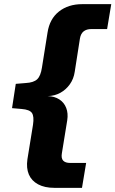

<svg xmlns="http://www.w3.org/2000/svg" viewBox="-20 -725 556 925"><path d="M242 180Q195 180 163.5 163Q132 146 119 115.5Q106 85 112 43L139 -124Q145 -164 134 -180.5Q123 -197 84 -200L38 -204L56 -321L104 -325Q142 -327 159 -343Q176 -359 182 -399L209 -568Q219 -634 264 -669.5Q309 -705 376 -705H516L496 -585H420Q397 -585 383 -574Q369 -563 365 -539L340 -379Q335 -345 316.5 -319Q298 -293 271 -278Q244 -263 210 -262Q243 -261 266 -246Q289 -231 299 -205Q309 -179 304 -146L278 14Q274 38 284.5 49Q295 60 318 60H395L375 180Z"/></svg>

Font: Nunito Sans 10pt SemiExpanded ExtraBold
Style: Italic
Weight: 800
Width: 6
Italic angle: -9°
Designer: Vernon Adams
Foundry: Vernon Adams
Version: Version 3.101;gftools[0.9.27]